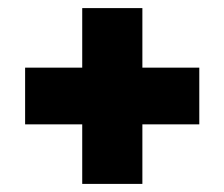

<svg xmlns="http://www.w3.org/2000/svg" viewBox="-20 -546 554 474"><path d="M331.5 -92H183V-526H331.5ZM42 -239V-379H472V-239Z"/></svg>

Font: Anek Bangla Medium ExtraBold
Style: Regular
Weight: 800
Version: Version 1.003